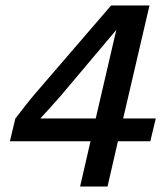

<svg xmlns="http://www.w3.org/2000/svg" viewBox="-20 -680 612 700"><path d="M272 0 310 -165H16L36 -248Q52 -268 66 -286.5Q80 -305 105 -335L385 -660H525L429 -248H548L528 -165H410L372 0ZM127 -248H329L404 -571L200 -329Q182 -308 163.5 -288Q145 -268 127 -248Z"/></svg>

Font: Kantumruy Pro Medium
Style: Italic
Weight: 500
Italic angle: -13°
Designer: Sovichet Tep
Foundry: Sovichet Tep
Version: Version 1.002